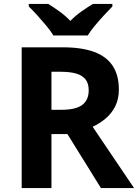

<svg xmlns="http://www.w3.org/2000/svg" viewBox="-20 -954 700 974"><path d="M298 -714Q395 -714 458 -690.5Q521 -667 552 -619.5Q583 -572 583 -500Q583 -451 564.5 -414.5Q546 -378 515.5 -352.5Q485 -327 450 -311L660 0H492L322 -274H241V0H90V-714ZM287 -590H241V-397H290Q365 -397 397.5 -422Q430 -447 430 -496Q430 -530 414.5 -550.5Q399 -571 367.5 -580.5Q336 -590 287 -590ZM251 -774Q237 -797 214.5 -824Q192 -851 168.5 -877Q145 -903 126 -921V-934H225Q251 -918 281 -896.5Q311 -875 337 -848Q363 -875 394 -896.5Q425 -918 451 -934H550V-921Q532 -903 508 -877Q484 -851 461.5 -824Q439 -797 425 -774Z"/></svg>

Font: Noto Sans Cham
Style: Regular
Weight: 400
Designer: Monotype Design Team
Foundry: Monotype Imaging Inc.
Version: Version 2.002